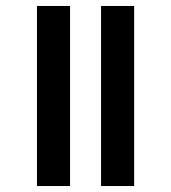

<svg xmlns="http://www.w3.org/2000/svg" viewBox="-20 -624 573 644"><path d="M104 0V-604H215V0ZM319 0V-604H430V0Z"/></svg>

Font: Roundo SemiBold
Style: Regular
Weight: 600
Designer: Namrata Goyal (Gurmukhi), Shiva Nallaperumal (Latin)
Foundry: Indian Type Foundry
Version: Version 1.000;PS 1.0;hotconv 1.0.88;makeotf.lib2.5.647800